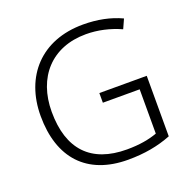

<svg xmlns="http://www.w3.org/2000/svg" viewBox="-129 -903 983 990"><g transform="rotate(-20 362.0 -408.5)"><path d="M387 -415V-362H589V-119C545 -103 492 -93 422 -93C226 -93 123 -201 123 -408C123 -596 236 -724 425 -724C491 -724 555 -709 615 -682L638 -733C576 -762 506 -776 428 -776C198 -776 62 -624 62 -407C62 -177 184 -41 410 -41C500 -41 576 -55 647 -83V-415Z"/></g></svg>

Font: Noto Sans Tamil UI Light
Style: Regular
Weight: 300
Designer: Jelle Bosma - Monotype Design Team
Foundry: Monotype Imaging Inc.
Version: Version 2.004